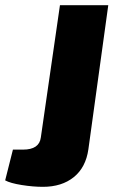

<svg xmlns="http://www.w3.org/2000/svg" viewBox="-40 -710 441 743"><path d="M379 -690 302 -132Q292 -62 245.5 -24.5Q199 13 126 13Q88 13 44 6Q0 -1 -20 -12L10 -131H49Q112 -131 118 -178L192 -690Z"/></svg>

Font: Ezarion Extra Bold
Style: Italic
Weight: 800
Italic angle: -8°
Designer: Natanael Gama
Version: Version 1.001;PS 001.001;hotconv 1.0.70;makeotf.lib2.5.58329